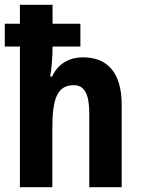

<svg xmlns="http://www.w3.org/2000/svg" viewBox="-22 -846 590 800"><path d="M197 -826H61V-747H-2V-652H61V-66H196V-313C196 -440 219 -491 286 -491C330 -491 350 -453 350 -374V-66H485V-410C485 -541 427 -607 325 -607C266 -607 220 -581 195 -527H187C192 -554 197 -601 197 -652H313V-747H197Z"/></svg>

Font: Noto Sans Malayalam UI Condensed
Style: Bold
Weight: 700
Width: 3
Designer: Jelle Bosma - Monotype Design Team
Foundry: Monotype Imaging Inc.
Version: Version 2.104